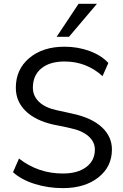

<svg xmlns="http://www.w3.org/2000/svg" viewBox="-20 -972 643 1001"><path d="M79.1 -145.5Q178.7 -67.4 307.6 -67.4Q384.8 -67.4 429.7 -101.1Q474.6 -134.8 474.6 -192.4Q474.6 -232.4 441.4 -261.7Q408.2 -291 347.7 -303.7Q340.8 -305.7 311 -312Q281.2 -318.4 258.8 -322.3Q164.1 -343.8 113.3 -393.6Q62.5 -443.4 62.5 -514.6Q62.5 -610.4 132.8 -669.4Q203.1 -728.5 316.4 -728.5Q386.7 -728.5 448.2 -705.6Q509.8 -682.6 544.9 -643.6L514.6 -575.2Q430.7 -651.4 316.4 -651.4Q239.3 -651.4 195.3 -615.2Q151.4 -579.1 151.4 -514.6Q151.4 -471.7 183.6 -440.9Q215.8 -410.2 275.4 -397.5Q292 -393.6 322.8 -387.2Q353.5 -380.9 364.3 -377.9Q460 -356.4 511.7 -308.1Q563.5 -259.8 563.5 -192.4Q563.5 -102.5 492.7 -46.9Q421.9 8.8 307.6 8.8Q230.5 8.8 160.6 -13.2Q90.8 -35.2 47.9 -74.2ZM275.4 -780.3 389.6 -952.1H485.4L339.8 -780.3Z"/></svg>

Font: Min Sans
Style: Regular
Weight: 400
Designer: Jinseong-Kim, NotoSansCJK, Nunito
Foundry: Jinseong-Kim
Version: Version 1.400;Glyphs 3.1.2 (3151)